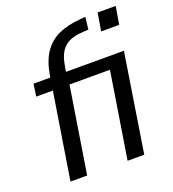

<svg xmlns="http://www.w3.org/2000/svg" viewBox="-130 -810 821 910"><g transform="rotate(-20 280.5 -355.0)"><path d="M70 0 139 -434H55L64 -496H178L143 -464L150 -504Q161 -573 189.5 -616Q218 -659 264 -680.5Q310 -702 374 -707L403 -710L396 -648L355 -645Q327 -643 301.5 -632.5Q276 -622 258 -596.5Q240 -571 232 -521L223 -471L203 -496H520L442 0H358L427 -434H223L154 0ZM450 -619 465 -709H556L541 -619Z"/></g></svg>

Font: Nunito Sans 7pt Condensed
Style: Italic
Weight: 400
Width: 3
Italic angle: -9°
Designer: Vernon Adams
Foundry: Vernon Adams
Version: Version 3.101;gftools[0.9.27]